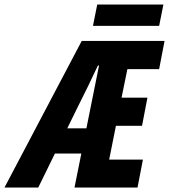

<svg xmlns="http://www.w3.org/2000/svg" viewBox="-85 -833 751 853"><path d="M-65 0 278 -651H646L622 -526H481L455 -399H570L546 -274H430L400 -124H550L526 0H246L355 -542H350Q327 -493 304.5 -446.5Q282 -400 260 -357L85 0ZM97 -151 119 -263H355L332 -151ZM328 -718 347 -813H641L622 -718Z"/></svg>

Font: Source Code Pro ExtraBold
Style: Italic
Weight: 800
Italic angle: -11°
Monospace: yes
Designer: Paul D. Hunt, Teo Tuominen
Foundry: Adobe Systems Incorporated
Version: Version 1.016;hotconv 1.0.116;makeotfexe 2.5.65601